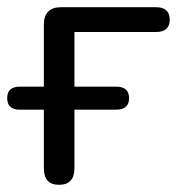

<svg xmlns="http://www.w3.org/2000/svg" viewBox="-22 -507 500 534"><path d="M142 7Q100 7 100 -39V-202H33Q-2 -202 -2 -234Q-2 -266 33 -266H100V-438Q100 -487 148 -487H412Q450 -487 450 -452Q450 -418 412 -418H185V-266H301Q337 -266 337 -234Q337 -202 301 -202H185V-39Q185 7 142 7Z"/></svg>

Font: Chiron GoRound TC N
Style: Regular
Weight: 350
Designer: Ryoko NISHIZUKA 西塚涼子 (kana, bopomofo & ideographs); Paul D. Hunt (Latin, Greek & Cyrillic); Sandoll Communications 산돌커뮤니
Foundry: Adobe
Version: Version 1.000;hotconv 1.1.1;makeotfexe 2.6.0